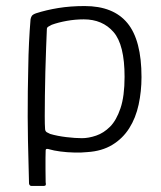

<svg xmlns="http://www.w3.org/2000/svg" viewBox="-20 -500 533 635"><path d="M76 107Q74 41 72.5 -35Q71 -111 72 -198Q73 -237 73.5 -278Q74 -319 76 -359.5Q78 -400 81 -436Q82 -442 85 -447Q88 -452 99 -456Q133 -467 173 -473.5Q213 -480 260 -480Q355 -480 401.5 -423.5Q448 -367 448 -245Q448 -198 438.5 -154Q429 -110 407.5 -76Q386 -42 351.5 -21Q317 0 269 3Q251 5 226.5 4.5Q202 4 179.5 1Q157 -2 144 -6Q138 -8 134.5 -7.5Q131 -7 131 -2Q131 6 130.5 23Q130 40 130.5 61Q131 82 131 103Q132 107 131.5 111Q131 115 123 115H84Q80 115 78 112Q76 109 76 107ZM129 -75Q129 -66 135 -62.5Q141 -59 146 -57Q170 -50 199.5 -46.5Q229 -43 251 -43Q273 -43 298 -51.5Q323 -60 344 -81Q365 -102 378.5 -142Q392 -182 392 -246Q392 -352 355.5 -394Q319 -436 257 -436Q229 -436 201 -431Q173 -426 151 -418Q145 -415 140 -412Q135 -409 135 -404Q134 -378 132.5 -341Q131 -304 130 -263Q129 -222 128.5 -183.5Q128 -145 128 -116Q128 -87 129 -75Z"/></svg>

Font: Glory Light
Style: Regular
Weight: 300
Version: Version 1.011